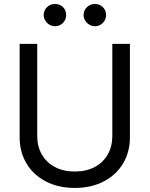

<svg xmlns="http://www.w3.org/2000/svg" viewBox="-20 -926 747 959"><path d="M628.9 -707V-239.3Q628.9 -167 594.7 -109.6Q560.5 -52.2 498 -19.8Q435.5 12.7 353.5 12.7Q271.5 12.7 209 -19.8Q146.5 -52.2 112.3 -109.6Q78.1 -167 78.1 -239.3V-707H166V-246.1Q166 -194.8 188.7 -154.8Q211.4 -114.7 253.9 -92Q296.4 -69.3 353.5 -69.3Q411.1 -69.3 453.4 -92Q495.6 -114.7 518.3 -154.8Q541 -194.8 541 -246.1V-707ZM198.2 -850.6Q198.2 -874 214.8 -890.1Q231.4 -906.2 253.9 -906.2Q278.8 -906.2 294.7 -890.6Q310.5 -875 310.5 -850.6Q310.5 -828.1 294.4 -811.5Q278.3 -794.9 253.9 -794.9Q239.7 -794.9 226.8 -802.7Q213.9 -810.5 206.1 -823.5Q198.2 -836.4 198.2 -850.6ZM397.5 -850.6Q397.5 -874.5 414.3 -890.4Q431.2 -906.2 454.1 -906.2Q477.5 -906.2 493.7 -890.4Q509.8 -874.5 509.8 -850.6Q509.8 -835.9 502.4 -823.2Q495.1 -810.5 482.2 -802.7Q469.2 -794.9 454.1 -794.9Q439.5 -794.9 426.3 -802.7Q413.1 -810.5 405.3 -823.5Q397.5 -836.4 397.5 -850.6Z"/></svg>

Font: Pretendard GOV
Style: Regular
Weight: 400
Designer: Base glyphs from Inter by Rasmus Andersson; Hangeul glyphs from Noto Sans CJK(Source Han Sans) by Jang Soo-young and Kan
Foundry: Kil Hyung-jin
Version: Version 1.309